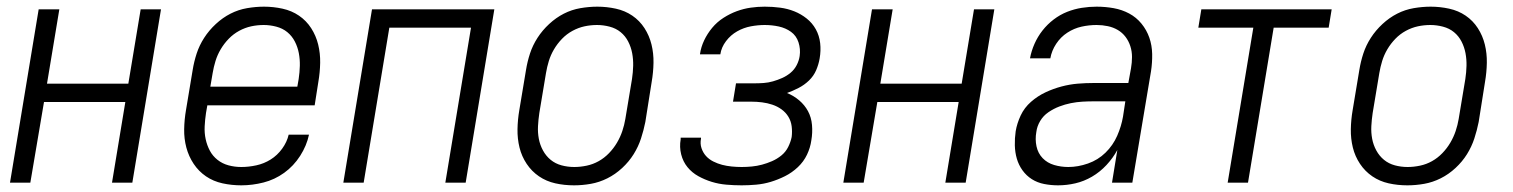

<svg xmlns="http://www.w3.org/2000/svg" viewBox="-20 -548 4540 576"><path d="M10 0 96 -520H158L121 -297H365L402 -520H463L377 0H316L356 -242H112L71 0Z M704 8Q675 8 647.5 2Q620 -4 598 -19Q576 -34 561 -56.5Q546 -79 539 -105.5Q532 -132 532.5 -160.5Q533 -189 538 -218L558 -338Q562 -363 570 -387.5Q578 -412 592.5 -434.5Q607 -457 627.5 -476Q648 -495 671.5 -507Q695 -519 721 -523.5Q747 -528 772 -528Q800 -528 827.5 -522Q855 -516 877 -501Q899 -486 913.5 -463.5Q928 -441 934.5 -414.5Q941 -388 940.5 -359.5Q940 -331 935 -302L924 -232H602L598 -209Q595 -189 594 -169Q593 -149 597 -130.5Q601 -112 609.5 -96Q618 -80 632.5 -68.5Q647 -57 665.5 -52Q684 -47 704 -47Q726 -47 749 -52Q772 -57 792 -69.5Q812 -82 826.5 -102Q841 -122 846 -144H907Q900 -111 880.5 -80.5Q861 -50 832.5 -29.5Q804 -9 770.5 -0.5Q737 8 704 8ZM611 -288H872L876 -311Q879 -331 879.5 -350.5Q880 -370 876.5 -388.5Q873 -407 864.5 -423.5Q856 -440 842 -451.5Q828 -463 809 -468Q790 -473 771 -473Q752 -473 733.5 -469Q715 -465 697.5 -455.5Q680 -446 666 -431.5Q652 -417 642 -400Q632 -383 626.5 -365Q621 -347 618 -329Z M1010 0 1096 -520H1463L1377 0H1316L1393 -465H1148L1071 0Z M1702 8Q1673 8 1646 2Q1619 -4 1597 -19Q1575 -34 1560 -56.5Q1545 -79 1538.5 -105.5Q1532 -132 1532.5 -160.5Q1533 -189 1538 -218L1558 -338Q1562 -363 1570 -387.5Q1578 -412 1592.5 -434.5Q1607 -457 1627.5 -476Q1648 -495 1671.5 -507Q1695 -519 1721 -523.5Q1747 -528 1772 -528Q1800 -528 1827.5 -522Q1855 -516 1877 -501Q1899 -486 1913.5 -463.5Q1928 -441 1934.5 -414.5Q1941 -388 1940.5 -359.5Q1940 -331 1935 -302L1916 -182Q1911 -157 1903 -132.5Q1895 -108 1881 -85.5Q1867 -63 1846.5 -44Q1826 -25 1802 -13Q1778 -1 1752.5 3.5Q1727 8 1702 8ZM1703 -47Q1721 -47 1740 -51Q1759 -55 1776 -64.5Q1793 -74 1807 -88.5Q1821 -103 1831 -120Q1841 -137 1847 -155Q1853 -173 1856 -191L1876 -311Q1879 -331 1879.5 -350.5Q1880 -370 1876.5 -388.5Q1873 -407 1864.5 -423.5Q1856 -440 1842 -451.5Q1828 -463 1809 -468Q1790 -473 1771 -473Q1752 -473 1733.5 -469Q1715 -465 1697.5 -455.5Q1680 -446 1666 -431.5Q1652 -417 1642 -400Q1632 -383 1626.5 -365Q1621 -347 1618 -329L1598 -209Q1595 -189 1594 -169.5Q1593 -150 1596.5 -131.5Q1600 -113 1609 -96.5Q1618 -80 1632 -68.5Q1646 -57 1664.5 -52Q1683 -47 1703 -47Z M2205 8Q2182 8 2159 6Q2136 4 2115 -2.5Q2094 -9 2075 -19.5Q2056 -30 2042.5 -46.5Q2029 -63 2023.5 -85Q2018 -107 2022 -130Q2022 -131 2022 -132.5Q2022 -134 2022 -135H2083Q2083 -135 2083 -134Q2083 -133 2083 -132Q2080 -117 2084.5 -103.5Q2089 -90 2098 -80Q2107 -70 2120 -63.5Q2133 -57 2146.5 -53.5Q2160 -50 2175 -48.5Q2190 -47 2205 -47Q2220 -47 2235.5 -48.5Q2251 -50 2266 -54Q2281 -58 2296 -64.5Q2311 -71 2324 -81.5Q2337 -92 2344.5 -107Q2352 -122 2355 -137Q2357 -153 2355 -169Q2353 -185 2345 -198Q2337 -211 2324.5 -220Q2312 -229 2297 -234Q2282 -239 2266 -241Q2250 -243 2234 -243H2179L2188 -298H2243Q2257 -298 2271 -299Q2285 -300 2299 -304Q2313 -308 2326.5 -314Q2340 -320 2351.5 -329.5Q2363 -339 2370 -352.5Q2377 -366 2379 -380Q2382 -401 2375.5 -421Q2369 -441 2353 -452.5Q2337 -464 2316.5 -468.5Q2296 -473 2274 -473Q2254 -473 2232.5 -469Q2211 -465 2191.5 -454Q2172 -443 2158 -424.5Q2144 -406 2141 -385Q2141 -385 2141 -385Q2141 -385 2141 -385H2080Q2080 -385 2080 -385.5Q2080 -386 2080 -386Q2083 -407 2092.5 -427Q2102 -447 2116.5 -464.5Q2131 -482 2150.5 -494.5Q2170 -507 2190.5 -514.5Q2211 -522 2232 -525Q2253 -528 2274 -528Q2298 -528 2320.5 -525Q2343 -522 2363 -514Q2383 -506 2400 -492.5Q2417 -479 2427.5 -460Q2438 -441 2440.5 -418.5Q2443 -396 2439 -373Q2436 -355 2428.5 -337.5Q2421 -320 2407 -306.5Q2393 -293 2375.5 -284Q2358 -275 2341 -269Q2361 -261 2377.5 -247Q2394 -233 2404 -214.5Q2414 -196 2416 -173Q2418 -150 2414 -127Q2411 -105 2401 -84Q2391 -63 2373.5 -46.5Q2356 -30 2335 -19.5Q2314 -9 2292.5 -2.5Q2271 4 2248.5 6Q2226 8 2205 8Z M2510 0 2596 -520H2658L2621 -297H2865L2902 -520H2963L2877 0H2816L2856 -242H2612L2571 0Z M3154 8Q3133 8 3112.5 4Q3092 0 3075.5 -10.5Q3059 -21 3047.5 -37Q3036 -53 3030.5 -72Q3025 -91 3024.5 -112Q3024 -133 3027 -154Q3031 -178 3042 -201.5Q3053 -225 3073 -242.5Q3093 -260 3116.5 -271Q3140 -282 3164.5 -288.5Q3189 -295 3213 -297Q3237 -299 3262 -299H3365L3373 -343Q3376 -360 3376 -377Q3376 -394 3371 -409.5Q3366 -425 3356.5 -437.5Q3347 -450 3333.5 -458Q3320 -466 3303.5 -469.5Q3287 -473 3270 -473Q3247 -473 3224.5 -468Q3202 -463 3182 -450Q3162 -437 3148.5 -416.5Q3135 -396 3131 -373H3070Q3074 -395 3083.5 -416.5Q3093 -438 3107.5 -456.5Q3122 -475 3141 -489.5Q3160 -504 3181.5 -512.5Q3203 -521 3225.5 -524.5Q3248 -528 3270 -528Q3296 -528 3321 -523.5Q3346 -519 3367.5 -507.5Q3389 -496 3404.5 -477Q3420 -458 3428 -435Q3436 -412 3436.5 -386Q3437 -360 3433 -334L3377 0H3316L3332 -98Q3319 -74 3299.5 -53Q3280 -32 3256 -18Q3232 -4 3206 2Q3180 8 3154 8ZM3185 -47Q3214 -47 3244 -57.5Q3274 -68 3296.5 -90Q3319 -112 3331.5 -140.5Q3344 -169 3349 -198L3356 -244H3262Q3244 -244 3227 -243Q3210 -242 3192.5 -238.5Q3175 -235 3158 -228.5Q3141 -222 3125.5 -211.5Q3110 -201 3100.5 -185Q3091 -169 3089 -152Q3085 -130 3089.5 -109Q3094 -88 3108 -73.5Q3122 -59 3142.5 -53Q3163 -47 3185 -47Z M3663 0 3740 -465H3575L3584 -520H3975L3966 -465H3801L3724 0Z M4202 8Q4173 8 4146 2Q4119 -4 4097 -19Q4075 -34 4060 -56.5Q4045 -79 4038.5 -105.5Q4032 -132 4032.5 -160.5Q4033 -189 4038 -218L4058 -338Q4062 -363 4070 -387.5Q4078 -412 4092.5 -434.5Q4107 -457 4127.5 -476Q4148 -495 4171.5 -507Q4195 -519 4221 -523.5Q4247 -528 4272 -528Q4300 -528 4327.5 -522Q4355 -516 4377 -501Q4399 -486 4413.5 -463.5Q4428 -441 4434.5 -414.5Q4441 -388 4440.5 -359.5Q4440 -331 4435 -302L4416 -182Q4411 -157 4403 -132.5Q4395 -108 4381 -85.5Q4367 -63 4346.5 -44Q4326 -25 4302 -13Q4278 -1 4252.5 3.5Q4227 8 4202 8ZM4203 -47Q4221 -47 4240 -51Q4259 -55 4276 -64.5Q4293 -74 4307 -88.5Q4321 -103 4331 -120Q4341 -137 4347 -155Q4353 -173 4356 -191L4376 -311Q4379 -331 4379.5 -350.5Q4380 -370 4376.5 -388.5Q4373 -407 4364.5 -423.5Q4356 -440 4342 -451.5Q4328 -463 4309 -468Q4290 -473 4271 -473Q4252 -473 4233.5 -469Q4215 -465 4197.5 -455.5Q4180 -446 4166 -431.5Q4152 -417 4142 -400Q4132 -383 4126.5 -365Q4121 -347 4118 -329L4098 -209Q4095 -189 4094 -169.5Q4093 -150 4096.5 -131.5Q4100 -113 4109 -96.5Q4118 -80 4132 -68.5Q4146 -57 4164.5 -52Q4183 -47 4203 -47Z"/></svg>

Font: Iosevka SS04 Light Oblique
Style: Regular
Weight: 300
Italic angle: -9°
Monospace: yes
Designer: Belleve Invis
Foundry: Belleve Invis
Version: Version 19.0.0; ttfautohint (v1.8.4)